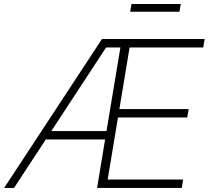

<svg xmlns="http://www.w3.org/2000/svg" viewBox="-53 -918 1019 938"><path d="M-32.7 0 445.3 -727.5H946.8L939.9 -686H580.1L530.3 -385.3H868.7L861.8 -344.2H523.4L473.1 -41H841.8L835 0H421.4L460.4 -236.8H170.9L15.6 0ZM197.8 -277.8H467.3L535.2 -686H465.3ZM830.1 -898.4 823.7 -860.8H583L589.4 -898.4Z"/></svg>

Font: Inter Display ExtraLight
Style: Italic
Weight: 200
Italic angle: -9.39999°
Designer: Rasmus Andersson
Foundry: rsms
Version: Version 4.000;git-a52131595